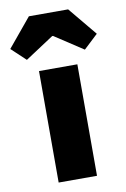

<svg xmlns="http://www.w3.org/2000/svg" viewBox="-135 -797 558 848"><g transform="rotate(-10 144.0 -373.0)"><path d="M58 0V-500H230V0ZM14 -558 -50 -618 56 -746H232L338 -618L274 -558L146 -642H142Z"/></g></svg>

Font: Assistant ExtraLight ExtraBold
Style: Regular
Weight: 800
Version: Version 3.000